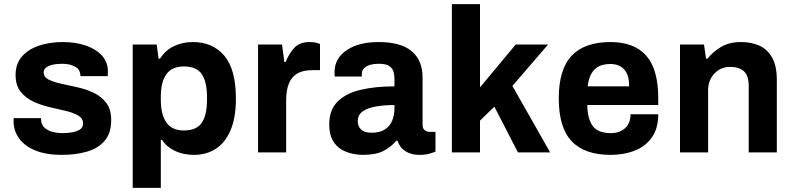

<svg xmlns="http://www.w3.org/2000/svg" viewBox="-20 -743 3875 936"><path d="M281 12Q206 12 153.5 -9Q101 -30 73.5 -67.5Q46 -105 46 -155Q46 -159 46.5 -163Q47 -167 47 -167H180V-160Q181 -135 197 -120.5Q213 -106 236.5 -100Q260 -94 286 -94Q309 -94 332 -98Q355 -102 370 -112Q385 -122 385 -141Q385 -166 361 -180Q337 -194 300 -202.5Q263 -211 220.5 -221Q178 -231 141 -248.5Q104 -266 80 -296.5Q56 -327 56 -378Q56 -432 87 -467.5Q118 -503 170 -520.5Q222 -538 287 -538Q348 -538 398 -521Q448 -504 477 -472Q506 -440 506 -395Q506 -387 505.5 -380Q505 -373 505 -372H372V-374Q371 -404 346.5 -418Q322 -432 282 -432Q255 -432 235 -427Q215 -422 204 -413Q193 -404 193 -390Q193 -367 217 -355Q241 -343 278 -335Q315 -327 357.5 -317.5Q400 -308 437 -290.5Q474 -273 498 -241.5Q522 -210 522 -158Q522 -94 490.5 -57Q459 -20 404.5 -4Q350 12 281 12Z M627 173V-526H744L753 -457H760Q786 -498 828 -518Q870 -538 920 -538Q1017 -538 1073.5 -471.5Q1130 -405 1130 -262Q1130 -168 1103.5 -107Q1077 -46 1031 -17Q985 12 927 12Q874 12 833.5 -7Q793 -26 770 -61H764V173ZM876 -107Q939 -107 964 -145Q989 -183 989 -254V-272Q989 -343 964 -381Q939 -419 876 -419Q818 -419 791 -381Q764 -343 764 -272V-256Q764 -185 791 -146Q818 -107 876 -107Z M1238 0V-526H1355L1366 -441H1373Q1388 -481 1414.5 -509.5Q1441 -538 1488 -538Q1511 -538 1525.5 -533.5Q1540 -529 1540 -529V-401H1502Q1457 -401 1429 -384.5Q1401 -368 1388 -335Q1375 -302 1375 -254V0Z M1748 12Q1727 12 1699 6.5Q1671 1 1645 -14Q1619 -29 1602 -58.5Q1585 -88 1585 -136Q1585 -207 1625.5 -247.5Q1666 -288 1737.5 -305Q1809 -322 1903 -322V-359Q1903 -379 1897.5 -395.5Q1892 -412 1876 -422Q1860 -432 1829 -432Q1796 -432 1777.5 -424.5Q1759 -417 1751.5 -406.5Q1744 -396 1744 -385V-370H1612Q1611 -374 1611 -379.5Q1611 -385 1611 -392Q1611 -458 1669.5 -498Q1728 -538 1825 -538Q1935 -538 1987.5 -493Q2040 -448 2040 -367V-135Q2040 -116 2051 -108Q2062 -100 2075 -100H2103V-4Q2092 1 2072.5 6.5Q2053 12 2024 12Q1984 12 1956 -6Q1928 -24 1918 -57H1912Q1886 -26 1849 -7Q1812 12 1748 12ZM1791 -96Q1832 -96 1856.5 -112Q1881 -128 1892 -155Q1903 -182 1903 -215V-231Q1857 -231 1816 -224.5Q1775 -218 1749.5 -201Q1724 -184 1724 -151Q1724 -128 1740 -112Q1756 -96 1791 -96Z M2183 0V-723H2320V-317L2494 -526H2652L2478 -324L2662 0H2505L2390 -223L2320 -155V0Z M2956 12Q2830 12 2767 -54.5Q2704 -121 2704 -263Q2704 -405 2767 -471.5Q2830 -538 2956 -538Q3072 -538 3130.5 -471.5Q3189 -405 3189 -263V-231H2843Q2844 -164 2869.5 -129Q2895 -94 2958 -94Q2986 -94 3007.5 -104.5Q3029 -115 3041.5 -135.5Q3054 -156 3054 -186H3189Q3189 -118 3158.5 -74Q3128 -30 3075 -9Q3022 12 2956 12ZM2845 -322H3047Q3047 -380 3022 -405.5Q2997 -431 2956 -431Q2904 -431 2877.5 -403.5Q2851 -376 2845 -322Z M3295 0V-526H3412L3422 -457H3429Q3454 -489 3494 -513.5Q3534 -538 3593 -538Q3644 -538 3683 -520Q3722 -502 3744.5 -461.5Q3767 -421 3767 -353V0H3630V-324Q3630 -375 3606 -396Q3582 -417 3539 -417Q3508 -417 3484 -402Q3460 -387 3446 -361.5Q3432 -336 3432 -304V0Z"/></svg>

Font: Archivo VF Beta
Style: Regular
Weight: 400
Designer: Hector Gatti
Foundry: Omnibus-Type
Version: Version 1.002